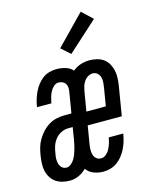

<svg xmlns="http://www.w3.org/2000/svg" viewBox="-116 -841 732 925"><g transform="rotate(-15 250.0 -378.5)"><path d="M284 8Q259 8 236 -1Q213 -10 200 -29Q183 -11 161 -1.5Q139 8 117 8Q98 8 80 3.5Q62 -1 47.5 -11Q33 -21 23.5 -36.5Q14 -52 10 -69.5Q6 -87 7 -106.5Q8 -126 11 -145Q14 -165 19.5 -184.5Q25 -204 36 -222.5Q47 -241 62 -257Q77 -273 95.5 -284Q114 -295 134.5 -299Q155 -303 174 -303H207L224 -405Q226 -416 225.5 -426.5Q225 -437 220 -445.5Q215 -454 205.5 -458.5Q196 -463 185 -463Q172 -463 161 -453Q150 -443 143.5 -430.5Q137 -418 133.5 -405Q130 -392 127 -379V-375H55L56 -383Q59 -400 64.5 -417Q70 -434 78 -450.5Q86 -467 97.5 -481.5Q109 -496 123.5 -507Q138 -518 156 -523Q174 -528 191 -528Q215 -528 237 -521.5Q259 -515 273 -499Q291 -514 312.5 -521Q334 -528 356 -528Q375 -528 393.5 -523.5Q412 -519 426.5 -508.5Q441 -498 450 -482Q459 -466 463 -448Q467 -430 466 -410.5Q465 -391 462 -372L438 -227H268L253 -137Q251 -124 250.5 -111Q250 -98 253.5 -85.5Q257 -73 266.5 -65Q276 -57 290 -57Q303 -57 314.5 -66.5Q326 -76 332.5 -88.5Q339 -101 343.5 -114.5Q348 -128 350 -141L351 -145H423L422 -138Q419 -121 413.5 -103.5Q408 -86 399.5 -69.5Q391 -53 379.5 -38.5Q368 -24 352.5 -13Q337 -2 319 3Q301 8 284 8ZM279 -293H376L391 -383Q393 -396 394 -409Q395 -422 391.5 -434Q388 -446 378.5 -454.5Q369 -463 355 -463Q343 -463 331 -455.5Q319 -448 311.5 -436.5Q304 -425 300.5 -412.5Q297 -400 295 -388ZM117 -57Q129 -57 139.5 -65.5Q150 -74 156.5 -84.5Q163 -95 167.5 -106.5Q172 -118 175.5 -130Q179 -142 181.5 -153.5Q184 -165 186 -177L196 -238H174Q156 -238 138.5 -229.5Q121 -221 109 -206Q97 -191 91 -173Q85 -155 83 -138Q80 -125 79.5 -111.5Q79 -98 82.5 -86Q86 -74 95 -65.5Q104 -57 117 -57ZM281 -580 236 -620 377 -765 430 -715Z"/></g></svg>

Font: Iosevka Oblique
Style: Regular
Weight: 400
Italic angle: -9°
Monospace: yes
Designer: Belleve Invis
Foundry: Belleve Invis
Version: Version 32.5.0; ttfautohint (v1.8.4)